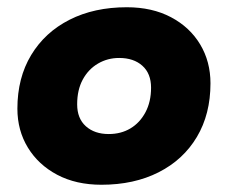

<svg xmlns="http://www.w3.org/2000/svg" viewBox="-20 -500 630 530"><path d="M260 10Q190 10 138 -17.5Q86 -45 57 -92.5Q28 -140 28 -200Q28 -285 66 -348Q104 -411 172 -445.5Q240 -480 330 -480Q400 -480 452 -452.5Q504 -425 532.5 -377.5Q561 -330 561 -270Q561 -185 523.5 -122Q486 -59 418 -24.5Q350 10 260 10ZM280 -130Q314 -130 340 -145.5Q366 -161 381.5 -190Q397 -219 397 -258Q397 -297 373 -318.5Q349 -340 309 -340Q277 -340 250.5 -324.5Q224 -309 208.5 -280.5Q193 -252 193 -212Q193 -173 217 -151.5Q241 -130 280 -130Z"/></svg>

Font: Gantari ExtraBold
Style: Italic
Weight: 800
Italic angle: -10°
Designer: Anugrah Pasau
Foundry: Lafontype
Version: Version 1.000